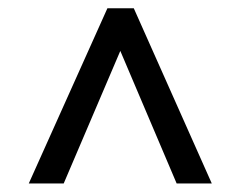

<svg xmlns="http://www.w3.org/2000/svg" viewBox="-20 -694 578 459"><path d="M48.8 -255.4 236.8 -674.3H299.8L486.3 -255.4H402.3L267.6 -572.3L132.3 -255.4Z"/></svg>

Font: Shanti
Style: Regular
Weight: 400
Designer: vernon adams
Foundry: vernon adams
Version: Version 1.000